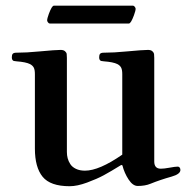

<svg xmlns="http://www.w3.org/2000/svg" viewBox="-20 -643 665 674"><path d="M145.5 -571.3Q145.5 -578.1 151.4 -594.2Q162.1 -623 168.9 -623H447.3Q450.2 -623 453.1 -619.1Q456.1 -615.2 456.1 -612.3Q456.1 -605.5 450.2 -589.4Q439.5 -560.5 432.6 -560.5H154.3Q151.4 -560.5 148.4 -564.5Q145.5 -568.4 145.5 -571.3ZM21.5 -441.9Q21.5 -450.7 24.9 -454.3Q28.3 -458 37.6 -458Q72.8 -458 117.7 -462.4Q175.8 -467.8 192.9 -467.8Q203.1 -467.8 208.3 -463.1Q213.4 -458.5 214.1 -453.6Q214.8 -448.7 214.8 -439.9V-109.4Q214.8 -98.1 217.5 -87.6Q220.2 -77.1 226.8 -66.9Q233.4 -56.6 246.6 -50.3Q259.8 -43.9 278.3 -43.9Q328.1 -43.9 409.2 -100.1V-382.8Q409.2 -397.9 405.3 -405.5Q401.4 -413.1 392.1 -418Q377.4 -425.3 344.7 -427.7Q337.9 -428.2 335.2 -429Q332.5 -429.7 330.3 -432.6Q328.1 -435.5 328.1 -441.9Q328.1 -450.7 331.5 -454.3Q335 -458 344.2 -458Q379.4 -458 424.3 -462.4Q482.4 -467.8 499.5 -467.8Q509.8 -467.8 514.9 -463.1Q520 -458.5 520.8 -453.6Q521.5 -448.7 521.5 -439.9V-76.2Q521.5 -50.8 544.4 -50.8Q556.2 -50.8 574.2 -54.2Q595.2 -58.1 604 -58.1Q608.4 -58.1 610.8 -54.7Q613.3 -51.3 613.3 -46.4Q613.3 -31.7 582 -22.9Q542 -11.7 508.3 2Q489.7 9.8 463.4 9.8Q446.3 9.8 431.4 -12.9Q416.5 -35.6 409.7 -62.5L405.8 -64Q367.7 -40.5 344.2 -27.8Q320.8 -15.1 285.9 -2.2Q251 10.7 224.6 10.7Q156.7 10.7 129.6 -22.5Q102.5 -55.7 102.5 -121.6V-382.8Q102.5 -397.9 98.6 -405.5Q94.7 -413.1 85.4 -418Q70.8 -425.3 38.1 -427.7Q31.2 -428.2 28.6 -429Q25.9 -429.7 23.7 -432.6Q21.5 -435.5 21.5 -441.9Z"/></svg>

Font: Monomachus
Style: Medium
Weight: 500
Designer: Alexey Kryukov
Version: Version 1.0